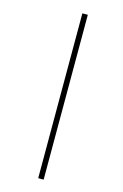

<svg xmlns="http://www.w3.org/2000/svg" viewBox="-147 -823 720 1125"><g transform="rotate(15 213.5 -260.0)"><path d="M206 240V-760H239V240Z"/></g></svg>

Font: Noto Serif Tamil ExtraCondensed ExtraLight
Style: Italic
Weight: 200
Width: 2
Italic angle: -12°
Designer: Indian Type Foundry, Tom Grace, and the Monotype Design Team
Foundry: Monotype Imaging Inc.
Version: Version 2.003; ttfautohint (v1.8.4.7-5d5b)